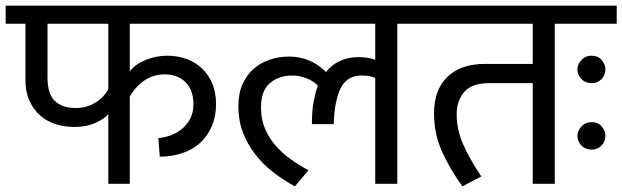

<svg xmlns="http://www.w3.org/2000/svg" viewBox="-30 -650 2201 679"><path d="M783 -566H429V-398Q450 -424 486.5 -438.5Q523 -453 561 -453Q599 -453 631 -441Q663 -429 686 -406.5Q709 -384 721.5 -352.5Q734 -321 734 -282Q734 -238 719 -203.5Q704 -169 678 -145Q652 -121 615 -108.5Q578 -96 535 -96L530 -162Q549 -163 571 -170.5Q593 -178 611.5 -192.5Q630 -207 642 -229Q654 -251 654 -281Q654 -332 626 -359.5Q598 -387 552 -387Q514 -387 483 -367Q452 -347 429 -309V0H353V-246Q338 -229 306.5 -215Q275 -201 233 -201Q198 -201 166.5 -211Q135 -221 111.5 -242Q88 -263 74 -294Q60 -325 60 -367V-566H-10V-630H783ZM138 -375Q138 -318 164 -293Q190 -268 238 -268Q275 -268 305.5 -286Q336 -304 353 -334V-566H138Z M1094 -347Q1077 -365 1051.5 -374Q1026 -383 1005 -383Q956 -383 924.5 -356Q893 -329 893 -270Q893 -229 906.5 -196.5Q920 -164 943 -137Q966 -110 996.5 -88Q1027 -66 1061 -48L1013 9Q972 -13 935.5 -41.5Q899 -70 872 -105Q845 -140 829 -182Q813 -224 813 -274Q813 -320 828 -353Q843 -386 868 -407.5Q893 -429 925.5 -439.5Q958 -450 993 -450Q1031 -450 1064.5 -435.5Q1098 -421 1123 -395Q1141 -420 1171.5 -434Q1202 -448 1237 -448Q1253 -448 1270.5 -445.5Q1288 -443 1297 -438V-566H763V-630H1465V-566H1375V0H1297V-374Q1289 -378 1277.5 -380.5Q1266 -383 1249 -383Q1198 -383 1175.5 -339.5Q1153 -296 1150 -211H1073Q1073 -259 1079.5 -292.5Q1086 -326 1094 -347Z M1700 -356Q1639 -356 1612 -325Q1585 -294 1585 -246Q1585 -192 1607.5 -140.5Q1630 -89 1672 -26L1605 9Q1560 -54 1532.5 -115.5Q1505 -177 1505 -249Q1505 -333 1552.5 -378.5Q1600 -424 1685 -424H1854V-566H1445V-630H2022V-566H1932V0H1854V-356Z M2002 -566V-630H2151V-566ZM2012 -405Q2012 -422 2026 -437.5Q2040 -453 2062 -453Q2085 -453 2098 -437.5Q2111 -422 2111 -405Q2111 -385 2097.5 -370.5Q2084 -356 2062 -356Q2040 -356 2026 -370.5Q2012 -385 2012 -405ZM2012 -170Q2012 -187 2026 -202.5Q2040 -218 2062 -218Q2085 -218 2098 -202.5Q2111 -187 2111 -170Q2111 -150 2097.5 -135.5Q2084 -121 2062 -121Q2040 -121 2026 -135.5Q2012 -150 2012 -170Z"/></svg>

Font: Mukta
Style: Regular
Weight: 400
Designer: Girish Dalvi and Yashodeep Gholap
Foundry: Ek Type
Version: Version 2.538;PS 1.001;hotconv 16.6.51;makeotf.lib2.5.65220;